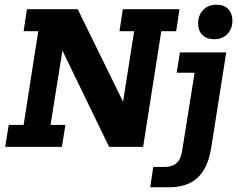

<svg xmlns="http://www.w3.org/2000/svg" viewBox="-20 -622 1007 813"><path d="M2 0 17 -93H80L142 -490H80L94 -583H309L510 -173L497 -165L548 -490H486L500 -583H740L726 -490H663L586 0H442L234 -429L248 -431L194 -93H257L242 0ZM616 171 629 85H676Q709 85 727.5 68.5Q746 52 751 18L804 -314H728L742 -400H938L874 6Q860 90 816.5 130.5Q773 171 696 171ZM887 -456Q855 -456 837 -474Q819 -492 819 -524Q819 -557 840 -579.5Q861 -602 896 -602Q929 -602 946.5 -583.5Q964 -565 964 -534Q964 -500 943 -478Q922 -456 887 -456Z"/></svg>

Font: Rokkitt SemiBold
Style: Bold Italic
Weight: 700
Italic angle: -9°
Version: Version 3.103